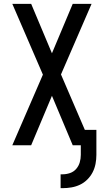

<svg xmlns="http://www.w3.org/2000/svg" viewBox="-20 -755 540 998"><path d="M295 223V151H306Q325 151 344 144.5Q363 138 376 123Q389 108 394.5 89Q400 70 400 50V0H358L250 -257L142 0H44L203 -367L44 -735H142L250 -478L358 -735H456L297 -368L421 -80H481V50Q481 74 476.5 97Q472 120 461.5 140.5Q451 161 434 178Q417 195 396 205Q375 215 352 219Q329 223 306 223Z"/></svg>

Font: Iosevka SS10 Medium
Style: Regular
Weight: 500
Monospace: yes
Designer: Belleve Invis
Foundry: Belleve Invis
Version: Version 28.0.6; ttfautohint (v1.8.4)